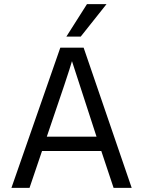

<svg xmlns="http://www.w3.org/2000/svg" viewBox="-20 -903 688 923"><path d="M368 -727H299L398 -883H492ZM122 0H35L270 -674H382L613 0H526L467 -177H182ZM326 -609Q312 -558 205 -246H444Z"/></svg>

Font: Hind Madurai
Style: Regular
Weight: 400
Designer: Jyotish Sonowal
Foundry: Indian Type Foundry
Version: Version 0.702;PS 1.0;hotconv 1.0.81;makeotf.lib2.5.63406